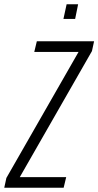

<svg xmlns="http://www.w3.org/2000/svg" viewBox="-54 -882 462 902"><path d="M-34 0 -24 -46 315 -638H107L119 -688H388L378 -642L39 -50H257L245 0ZM244 -793 259 -862H313L299 -793Z"/></svg>

Font: Saira ExtraCondensed Light
Style: Italic
Weight: 300
Width: 2
Italic angle: -12°
Designer: Hector Gatti with collaboration of the Omnibus-Type team
Foundry: Omnibus-Type
Version: Version 1.101